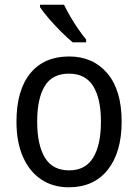

<svg xmlns="http://www.w3.org/2000/svg" viewBox="-20 -837 586 816"><path d="M497 -320Q497 -190 438 -115.5Q379 -41 272 -41Q205 -41 155 -74.5Q105 -108 77.5 -170.5Q50 -233 50 -320Q50 -453 108.5 -525Q167 -597 274 -597Q375 -597 436 -525.5Q497 -454 497 -320ZM138 -320Q138 -222 170.5 -167.5Q203 -113 274 -113Q343 -113 376 -167Q409 -221 409 -320Q409 -418 376 -471Q343 -524 273 -524Q202 -524 170 -471Q138 -418 138 -320ZM252 -817Q263 -794 279 -766.5Q295 -739 313 -713Q331 -687 346 -669V-657H289Q267 -675 239 -703Q211 -731 186.5 -759.5Q162 -788 150 -807V-817Z"/></svg>

Font: Noto Sans Tamil UI SemiCondensed
Style: Regular
Weight: 400
Width: 4
Designer: Jelle Bosma - Monotype Design Team
Foundry: Monotype Imaging Inc.
Version: Version 2.004; ttfautohint (v1.8.4.7-5d5b)